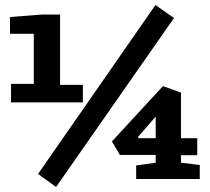

<svg xmlns="http://www.w3.org/2000/svg" viewBox="-20 -715 837 767"><path d="M601 -695 675 -643 204 32 132 -20ZM24 -380H115V-580H20V-647L148 -657H220V-376H311V-306H24ZM524 -54 602 -65V-96H459L427 -150L631 -371L703 -345V-163H768V-95H703V-65L778 -56V0H524ZM602 -163V-249L532 -169V-163Z"/></svg>

Font: Faustina VF Beta
Style: Regular
Weight: 400
Designer: Alfonso Garcia
Foundry: Omnibus-Type
Version: Version 1.006